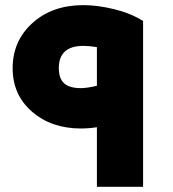

<svg xmlns="http://www.w3.org/2000/svg" viewBox="-20 -721 666 741"><path d="M301.8 -701.2Q356 -701.2 419.7 -685.8Q483.4 -670.4 532.2 -640.1V0H354V-230Q322.3 -225.1 292 -225.1Q178.7 -225.1 103.8 -289.8Q28.8 -354.5 28.8 -458Q28.8 -563 105.2 -632.1Q181.6 -701.2 301.8 -701.2ZM292 -380.9Q315.9 -380.9 354 -390.1V-539.1Q325.7 -543.9 301.8 -543.9Q207 -543.9 207 -458Q207 -418.5 227.3 -399.7Q247.6 -380.9 292 -380.9Z"/></svg>

Font: Montserrat-Arabic
Style: Bold
Weight: 700
Designer: Mohamed Gaber
Foundry: Kief Type Foundry
Version: Version 5.008;PS 005.008;hotconv 1.0.88;makeotf.lib2.5.64775